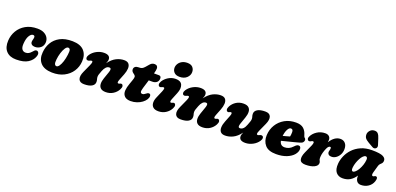

<svg xmlns="http://www.w3.org/2000/svg" viewBox="7 -1638 5273 2558"><g transform="rotate(20 2643.0 -359.0)"><path d="M302 -373Q275 -373 251 -333.8Q227 -294.5 222 -225Q217 -168 235.5 -142.2Q254 -116.5 286.5 -116.5Q312.5 -116.5 330.5 -126.8Q348.5 -137 366 -156.5Q380 -172 391 -183Q402 -194 418 -194Q435.5 -194 446.8 -174.5Q458 -155 444.5 -118Q425.5 -63.5 367 -25.5Q308.5 12.5 199.5 12.5Q108 12.5 59.2 -40Q10.5 -92.5 16 -189Q20 -265 57.8 -329.5Q95.5 -394 164 -433.2Q232.5 -472.5 329.5 -472.5Q387.5 -472.5 424.5 -453Q461.5 -433.5 478.8 -403.5Q496 -373.5 495.5 -341.5Q494.5 -289.5 459.8 -260.2Q425 -231 379 -231Q349.5 -231 332.5 -244.8Q315.5 -258.5 316 -281Q316.5 -298 321.8 -314.2Q327 -330.5 327.5 -349Q327.5 -373 302 -373Z M827.5 -474.5Q940 -472.5 992 -414.5Q1044 -356.5 1036.5 -261.5Q1031 -184 989.8 -121.2Q948.5 -58.5 876.5 -22Q804.5 14.5 707 12.5Q596 9.5 544.2 -47.8Q492.5 -105 501.5 -199Q507 -273.5 543.2 -336.8Q579.5 -400 649.8 -438Q720 -476 827.5 -474.5ZM735 -87.5Q754.5 -86.5 773.2 -113Q792 -139.5 806.5 -184.5Q821 -229.5 827.5 -283Q834.5 -335 827.8 -353.8Q821 -372.5 803 -374Q781 -375.5 760.8 -345.2Q740.5 -315 726 -268.2Q711.5 -221.5 706.5 -173.5Q701 -125.5 709.8 -107Q718.5 -88.5 735 -87.5Z M1093.5 -304Q1077.5 -309 1075.2 -329Q1073 -349 1089 -373.5Q1118 -418 1169.2 -445.2Q1220.5 -472.5 1274.5 -472.5Q1361 -472.5 1361 -408.5Q1361 -396 1356.2 -381.5Q1351.5 -367 1344.5 -351.5Q1395 -418.5 1449.8 -445.5Q1504.5 -472.5 1559 -472.5Q1605.5 -472.5 1625.2 -448.2Q1645 -424 1643 -383.5Q1641 -343 1622 -294.5L1586.5 -204.5Q1566 -153 1591 -153Q1600 -153 1613.5 -160Q1628 -168 1639 -161.5Q1651.5 -157 1654.8 -138.5Q1658 -120 1642.5 -90Q1618 -44 1573 -15.8Q1528 12.5 1470.5 12.5Q1420.5 12.5 1396.8 -9.8Q1373 -32 1371.5 -69.2Q1370 -106.5 1386 -152L1421.5 -254Q1430.5 -279.5 1428.2 -296.2Q1426 -313 1405 -313Q1380 -313 1359.8 -292.2Q1339.5 -271.5 1325 -233.5Q1311 -197.5 1305 -178.5Q1299 -159.5 1299 -143.5Q1299 -126 1304.5 -109.5Q1310 -93 1310 -72Q1310 -32.5 1272 -10Q1234 12.5 1163 12.5Q1101 12.5 1085.2 -29.8Q1069.5 -72 1100.5 -139.5L1153 -255.5Q1168.5 -290.5 1167.2 -303.5Q1166 -316.5 1152 -316.5Q1144 -316.5 1124.5 -307Q1107 -298.5 1093.5 -304Z M1747 -339 1734 -348.5Q1720 -359 1712.8 -370.2Q1705.5 -381.5 1705.5 -397Q1705.5 -420.5 1722.5 -434.2Q1739.5 -448 1769 -448H1776.5Q1801.5 -448 1818.2 -455.5Q1835 -463 1855.5 -486.5L1892.5 -529.5Q1904 -543.5 1919.2 -552.8Q1934.5 -562 1956.5 -562Q1979.5 -562 1992 -549.8Q2004.5 -537.5 2004.5 -517.5Q2004.5 -504 2001.2 -485.2Q1998 -466.5 1991 -442H2060Q2093 -442 2093 -406Q2093 -371.5 2069.5 -351.2Q2046 -331 2006.5 -331H1957L1920 -210Q1906 -163.5 1912 -147.5Q1918 -131.5 1938 -131.5Q1958.5 -131.5 1983 -152.5Q1995.5 -162.5 2002.5 -166Q2009.5 -169.5 2018.5 -169.5Q2045 -169.5 2045 -137.5Q2045 -114.5 2028.2 -88.5Q2011.5 -62.5 1981.2 -39.8Q1951 -17 1909.8 -2.8Q1868.5 11.5 1819.5 11.5Q1747.5 11.5 1720 -38.8Q1692.5 -89 1732 -198.5L1752.5 -256.5Q1765.5 -291.5 1764.8 -309Q1764 -326.5 1747 -339Z M2324.5 -515Q2274.5 -515 2248.5 -541.2Q2222.5 -567.5 2222 -606Q2222 -636.5 2238.8 -664Q2255.5 -691.5 2287 -709Q2318.5 -726.5 2363 -726.5Q2414 -726.5 2438.8 -699.2Q2463.5 -672 2463.5 -632Q2463.5 -585.5 2426 -550.2Q2388.5 -515 2324.5 -515ZM2333 -204.5Q2311.5 -153 2336.5 -153Q2346 -153 2359.5 -160Q2373.5 -168 2384.5 -161.5Q2397 -157 2400.2 -138.5Q2403.5 -120 2388 -90Q2363.5 -44 2318.5 -15.8Q2273.5 12.5 2216 12.5Q2166 12.5 2141 -10Q2116 -32.5 2114 -70Q2112 -107.5 2131.5 -152L2175.5 -255Q2188.5 -286.5 2187.5 -299.2Q2186.5 -312 2172.5 -312Q2164.5 -312 2148 -304Q2131.5 -295 2119 -301Q2105 -305.5 2101.8 -324.5Q2098.5 -343.5 2114.5 -372Q2140 -414.5 2187.2 -443.5Q2234.5 -472.5 2290.5 -472.5Q2362 -472.5 2382.5 -424Q2403 -375.5 2372 -300.5Z M2463 -304Q2447 -309 2444.8 -329Q2442.5 -349 2458.5 -373.5Q2487.5 -418 2538.8 -445.2Q2590 -472.5 2644 -472.5Q2730.5 -472.5 2730.5 -408.5Q2730.5 -396 2725.8 -381.5Q2721 -367 2714 -351.5Q2764.5 -418.5 2819.2 -445.5Q2874 -472.5 2928.5 -472.5Q2975 -472.5 2994.8 -448.2Q3014.5 -424 3012.5 -383.5Q3010.5 -343 2991.5 -294.5L2956 -204.5Q2935.5 -153 2960.5 -153Q2969.5 -153 2983 -160Q2997.5 -168 3008.5 -161.5Q3021 -157 3024.2 -138.5Q3027.5 -120 3012 -90Q2987.5 -44 2942.5 -15.8Q2897.5 12.5 2840 12.5Q2790 12.5 2766.2 -9.8Q2742.5 -32 2741 -69.2Q2739.5 -106.5 2755.5 -152L2791 -254Q2800 -279.5 2797.8 -296.2Q2795.5 -313 2774.5 -313Q2749.5 -313 2729.2 -292.2Q2709 -271.5 2694.5 -233.5Q2680.5 -197.5 2674.5 -178.5Q2668.5 -159.5 2668.5 -143.5Q2668.5 -126 2674 -109.5Q2679.5 -93 2679.5 -72Q2679.5 -32.5 2641.5 -10Q2603.5 12.5 2532.5 12.5Q2470.5 12.5 2454.8 -29.8Q2439 -72 2470 -139.5L2522.5 -255.5Q2538 -290.5 2536.8 -303.5Q2535.5 -316.5 2521.5 -316.5Q2513.5 -316.5 2494 -307Q2476.5 -298.5 2463 -304Z M3628.5 -155.5Q3645 -151 3647.2 -130.8Q3649.5 -110.5 3633.5 -86.5Q3604.5 -41.5 3553.2 -14.5Q3502 12.5 3448 12.5Q3361 12.5 3361 -51Q3361 -64 3366 -78.2Q3371 -92.5 3378 -108Q3327.5 -41 3272.5 -14.2Q3217.5 12.5 3163 12.5Q3116.5 12.5 3096.8 -11.8Q3077 -36 3079 -76.5Q3081 -117 3100.5 -165L3136 -255Q3156.5 -307 3131.5 -307Q3122.5 -307 3108.5 -299.5Q3094.5 -291.5 3083 -298.5Q3071 -303 3067.8 -321.5Q3064.5 -340 3079.5 -369.5Q3104 -415.5 3149.2 -444Q3194.5 -472.5 3251.5 -472.5Q3302 -472.5 3325.8 -450.2Q3349.5 -428 3351 -390.5Q3352.5 -353 3336.5 -308L3301 -206Q3292 -180.5 3294 -163.8Q3296 -147 3317.5 -147Q3342 -147 3362.5 -167.5Q3383 -188 3397 -226.5Q3411 -262.5 3417.2 -281.5Q3423.5 -300.5 3423.5 -316.5Q3423.5 -334 3417.8 -350.2Q3412 -366.5 3412 -388Q3412 -427 3450 -449.8Q3488 -472.5 3559.5 -472.5Q3621.5 -472.5 3637 -430.2Q3652.5 -388 3622 -320.5L3569.5 -204.5Q3553.5 -169 3555 -156Q3556.5 -143 3570.5 -143Q3578.5 -143 3597.5 -152.5Q3615 -161.5 3628.5 -155.5Z M4164 -159.5Q4164 -118.5 4131 -78.8Q4098 -39 4035.2 -13.2Q3972.5 12.5 3884.5 12.5Q3776 12.5 3727.8 -42.8Q3679.5 -98 3683.5 -183.5Q3687.5 -265 3727.5 -330.8Q3767.5 -396.5 3836.2 -435.5Q3905 -474.5 3996 -474.5Q4067 -474.5 4103.2 -441.8Q4139.5 -409 4153.5 -356.5Q4160.5 -330 4170 -323Q4186 -312.5 4186 -293.5Q4186 -276.5 4174 -262Q4162 -247.5 4129 -239Q4099 -230.5 4057.5 -219.8Q4016 -209 3971.2 -197.8Q3926.5 -186.5 3887 -176.5Q3899.5 -111.5 3961.5 -111.5Q4025.5 -111.5 4072 -162Q4092.5 -184 4106.5 -192.5Q4120.5 -201 4136.5 -199Q4151.5 -197 4157.8 -185.2Q4164 -173.5 4164 -159.5ZM3957 -377Q3933 -377 3913 -340Q3893 -303 3886.5 -246Q3912 -252.5 3937.2 -259.5Q3962.5 -266.5 3982 -272.5Q3988.5 -298.5 3988.5 -336.5Q3988.5 -377 3957 -377Z M4243 -300.5Q4226.5 -300.5 4217.8 -316.5Q4209 -332.5 4221.5 -358Q4242.5 -405 4293.8 -439.2Q4345 -473.5 4410.5 -473.5Q4445.5 -473.5 4465 -454.8Q4484.5 -436 4484.5 -405.5Q4484.5 -391.5 4480.5 -372Q4543 -472 4626.5 -472Q4669.5 -472 4695.2 -442.5Q4721 -413 4721 -362Q4721 -317 4702 -282.2Q4683 -247.5 4654 -227.5Q4625 -207.5 4594 -207.5Q4560.5 -207.5 4547.8 -221.8Q4535 -236 4535 -250.5Q4535 -265.5 4539.8 -279.2Q4544.5 -293 4544.5 -309Q4544.5 -325.5 4531 -325.5Q4515 -325.5 4502.2 -308.2Q4489.5 -291 4474.5 -249Q4462.5 -214 4458.2 -189.2Q4454 -164.5 4454 -140.5Q4454 -118 4463 -103.8Q4472 -89.5 4472 -73Q4472 -35 4425.2 -11.8Q4378.5 11.5 4301.5 11.5Q4234 11.5 4222 -30.2Q4210 -72 4240.5 -140L4292.5 -255.5Q4320 -317 4289 -317Q4280 -317 4267.5 -309Q4255 -300.5 4243 -300.5Z M5188 -204.5Q5173.5 -152.5 5199.5 -152.5Q5207 -152.5 5211.5 -155Q5216 -157.5 5223 -162Q5234 -168 5244 -164Q5256.5 -161.5 5259.8 -146Q5263 -130.5 5253 -99.5Q5235.5 -48 5190.8 -18Q5146 12 5088 12Q5050.5 12 5030.5 -12.5Q5010.5 -37 5010.5 -79Q5010.5 -86 5011 -93Q4974.5 -39 4930.5 -13.5Q4886.5 12 4827.5 12Q4768.5 12 4734.5 -28.2Q4700.5 -68.5 4707 -152Q4711 -205.5 4735 -262Q4759 -318.5 4804.2 -366.8Q4849.5 -415 4916.5 -444.8Q4983.5 -474.5 5074 -474.5Q5188.5 -474.5 5231 -451.8Q5273.5 -429 5268.5 -389Q5265.5 -367.5 5255 -356.8Q5244.5 -346 5233 -334.8Q5221.5 -323.5 5215.5 -301.5ZM4907.5 -172.5Q4904 -143 4910.5 -131.2Q4917 -119.5 4927.5 -119.5Q4944 -119.5 4963.2 -137.8Q4982.5 -156 5000 -186.2Q5017.5 -216.5 5029.8 -253.2Q5042 -290 5045 -326.5Q5047 -346.5 5040.5 -358Q5034 -369.5 5021 -369.5Q5003.5 -369.5 4984.8 -351.2Q4966 -333 4950 -303.5Q4934 -274 4922.5 -239.5Q4911 -205 4907.5 -172.5ZM5095 -650 5122.5 -564Q5126.5 -551 5124.5 -539Q5122.5 -527 5111.5 -517.5Q5101 -508.5 5088 -508Q5075 -507.5 5063.5 -514L4997 -552Q4956.5 -575.5 4941.8 -596.5Q4927 -617.5 4928 -651Q4929.5 -678 4951 -702.5Q4972.5 -727 5006 -730.5Q5045 -734.5 5064.2 -712Q5083.5 -689.5 5095 -650Z"/></g></svg>

Font: Fraunces 72pt SuperSoft Black
Style: Italic
Weight: 900
Italic angle: -16°
Version: Version 1.000;[b76b70a41]